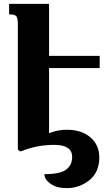

<svg xmlns="http://www.w3.org/2000/svg" viewBox="-20 -780 576 990"><path d="M494 -429V-492H233V-760H27V-706Q56 -706 64 -696.5Q72 -687 72 -656V-9L82 0H90Q169 -33 260 -33Q352 -33 352 29Q352 72 320.5 95Q289 118 209 118Q209 145 240.5 167.5Q272 190 324 190Q390 190 441 149Q492 108 492 31Q492 -32 446.5 -71.5Q401 -111 324 -111Q276 -111 233 -93V-429Z"/></svg>

Font: Noto Serif Armenian SemiCondensed Extra
Style: Regular
Weight: 800
Width: 4
Designer: Monotype Design Team
Foundry: Monotype Imaging Inc.
Version: Version 1.901